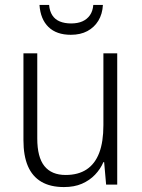

<svg xmlns="http://www.w3.org/2000/svg" viewBox="-20 -748 576 778"><path d="M455 -532V0H410L402 -91H399Q387 -63 365 -40Q343 -17 312 -3.5Q281 10 239 10Q184 10 147.5 -11.5Q111 -33 93 -75Q75 -117 75 -180V-532H131V-187Q131 -111 160 -75Q189 -39 246 -39Q297 -39 331 -61.5Q365 -84 382 -128.5Q399 -173 399 -241V-532ZM397 -728Q395 -691 378.5 -664Q362 -637 334 -622Q306 -607 267 -607Q209 -607 176.5 -638.5Q144 -670 140 -728H179Q181 -703 192 -686Q203 -669 222.5 -661Q242 -653 268 -653Q295 -653 314 -661.5Q333 -670 344.5 -686.5Q356 -703 358 -728Z"/></svg>

Font: Noto Sans Thai SemiCondensed Light
Style: Regular
Weight: 300
Width: 4
Designer: Monotype Design Team
Foundry: Monotype Imaging Inc.
Version: Version 2.001